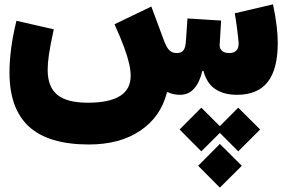

<svg xmlns="http://www.w3.org/2000/svg" viewBox="-20 -439 1324 889"><path d="M811.5 160.6 912.1 59.6 998 145 1083 59.6 1184.6 160.6 1083 261.7 998 176.3 912.1 261.7ZM897.5 328.6 998 227.5 1099.6 328.6 998 429.7ZM813 0Q800.8 0 784.9 -2.9Q769 -5.9 755.9 -12.7L752.9 -10.7Q724.6 101.6 629.9 165.8Q535.2 230 391.6 230Q205.1 230 114.5 147.5Q23.9 64.9 23.9 -103.5Q23.9 -155.3 31.7 -215.6Q39.6 -275.9 56.2 -342.8L229 -303.2Q212.4 -226.6 206.5 -186.3Q200.7 -146 200.7 -115.7Q200.7 -36.6 245.4 0Q290 36.6 386.7 36.6Q585 36.6 585 -87.4Q585 -113.3 577.9 -144.8Q570.8 -176.3 554.7 -220Q538.6 -263.7 510.3 -326.7L680.7 -408.7L740.2 -248.5Q750 -222.2 762.7 -207.8Q775.4 -193.4 797.9 -193.4Q819.8 -193.4 829.3 -205.8Q838.9 -218.3 840.8 -248.5L848.1 -353.5L1003.9 -343.8L997.1 -231.9Q996.1 -213.9 1008.1 -203.6Q1020 -193.4 1041.5 -193.4Q1085 -193.4 1085 -237.8Q1085 -245.1 1082.5 -266.8Q1080.1 -288.6 1076.2 -318.1Q1072.3 -347.7 1066.9 -377.4L1244.1 -418.9Q1254.9 -366.7 1260.5 -322.5Q1266.1 -278.3 1266.1 -240.7Q1266.1 -118.7 1219.5 -59.3Q1172.9 0 1077.1 0Q1017.6 0 977.5 -26.1Q937.5 -52.2 921.9 -110.8H917Q904.8 -58.6 879.2 -29.3Q853.5 0 813 0Z"/></svg>

Font: Estedad-FD Black
Style: Regular
Weight: 900
Designer: Amin Abedi
Version: Version 7.3